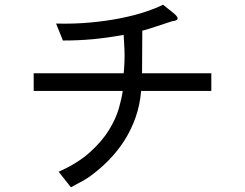

<svg xmlns="http://www.w3.org/2000/svg" viewBox="-20 -715 1040 815"><path d="M877 -404V-329H579Q574 -268 555 -215Q536 -162 507 -117Q478 -72 442 -35.5Q406 1 368 29Q354 40 335.5 50.5Q317 61 281 80L229 14Q310 -22 361.5 -68.5Q413 -115 442.5 -163Q472 -211 484.5 -255Q497 -299 501 -329H123V-404H505Q507 -418 508.5 -456.5Q510 -495 505 -567Q433 -554 373 -548.5Q313 -543 247 -543L218 -615Q294 -613 364 -619.5Q434 -626 493.5 -638Q553 -650 599 -665.5Q645 -681 672 -695Q698 -675 716 -660Q734 -645 734 -637Q734 -627 711 -625Q702 -622 685 -616.5Q668 -611 648.5 -604.5Q629 -598 611.5 -592.5Q594 -587 584 -585L583 -404Z"/></svg>

Font: D2Coding
Style: Regular
Weight: 400
Monospace: yes
Designer: Yong-Rak Park; Jeong-Hwan Yoon; Sang-Min Lee;
Foundry: NHN Corporation
Version: Version 1.3.2; Build 20180524